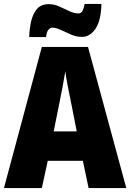

<svg xmlns="http://www.w3.org/2000/svg" viewBox="-20 -953 660 973"><path d="M429 0 400 -138H222L192 0H0L192 -715H426L620 0ZM340 -434Q332 -471 323.5 -515.5Q315 -560 311 -592Q306 -561 298 -517.5Q290 -474 282 -436L252 -287H369ZM128 -765Q129 -805 137.5 -843.5Q146 -882 167 -907Q188 -932 227 -932Q254 -932 280 -920.5Q306 -909 330.5 -897Q355 -885 378 -885Q390 -885 397 -896Q404 -907 409 -933H494Q492 -849 464 -807.5Q436 -766 395 -766Q367 -766 339.5 -778Q312 -790 287.5 -801.5Q263 -813 244 -813Q236 -813 226.5 -803.5Q217 -794 213 -765Z"/></svg>

Font: Noto Sans Tamil Condensed Black
Style: Regular
Weight: 900
Width: 3
Designer: Jelle Bosma - Monotype Design Team
Foundry: Monotype Imaging Inc.
Version: Version 2.004; ttfautohint (v1.8.4.7-5d5b)